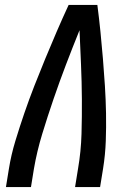

<svg xmlns="http://www.w3.org/2000/svg" viewBox="-20 -755 540 775"><path d="M4 0 16 -74Q25 -130 42 -186Q59 -242 78 -297.5Q97 -353 118.5 -408Q140 -463 162.5 -517.5Q185 -572 208.5 -626.5Q232 -681 257 -735H373Q380 -681 385.5 -626.5Q391 -572 395.5 -517.5Q400 -463 403.5 -408Q407 -353 408 -297.5Q409 -242 407 -186Q405 -130 396 -74L384 0H283L295 -74Q307 -144 309 -214.5Q311 -285 310.5 -355Q310 -425 307 -494.5Q304 -564 301 -633Q273 -564 246.5 -494.5Q220 -425 196 -355Q172 -285 150.5 -214.5Q129 -144 117 -74L105 0Z"/></svg>

Font: Iosevka Term Curly Semibold
Style: Italic
Weight: 600
Italic angle: -9°
Designer: Belleve Invis
Foundry: Belleve Invis
Version: Version 32.3.0